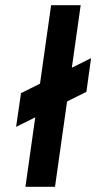

<svg xmlns="http://www.w3.org/2000/svg" viewBox="-20 -720 371 740"><path d="M42 -231 313 -366 331 -496 61 -361ZM78 0H192L291 -700H177Z"/></svg>

Font: Unageo
Style: SemiBold-Italic
Weight: 600
Designer: Richard Sepsi
Foundry: Richard Sepsi
Version: Version 2.000